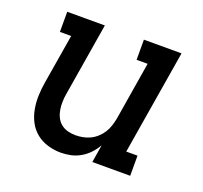

<svg xmlns="http://www.w3.org/2000/svg" viewBox="-98 -632 796 753"><g transform="rotate(20 300.0 -256.0)"><path d="M226 8Q198 8 171 0Q144 -8 123 -25Q102 -42 89.5 -66Q77 -90 72 -117.5Q67 -145 68 -173.5Q69 -202 74 -231L108 -436H61V-520H218L168 -217Q165 -200 164.5 -183Q164 -166 166.5 -150Q169 -134 176 -119.5Q183 -105 195 -95Q207 -85 223 -80.5Q239 -76 256 -76Q272 -76 287.5 -79Q303 -82 317.5 -89Q332 -96 344.5 -107.5Q357 -119 365.5 -132.5Q374 -146 379 -161.5Q384 -177 387 -192L427 -436H381V-520H538L466 -84H513V0H355L367 -74Q356 -55 341 -39Q326 -23 307 -12Q288 -1 267 3.5Q246 8 226 8Z"/></g></svg>

Font: Iosevka Etoile Medium Oblique
Style: Regular
Weight: 500
Italic angle: -9°
Designer: Belleve Invis
Foundry: Belleve Invis
Version: Version 15.5.2; ttfautohint (v1.8.4)